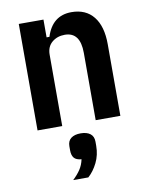

<svg xmlns="http://www.w3.org/2000/svg" viewBox="-89 -597 709 927"><g transform="rotate(-10 266.0 -134.0)"><path d="M66 0V-522H187V-435H201Q232 -534 326 -534Q396 -534 434 -486.5Q472 -439 472 -351V0H351V-330Q351 -432 275 -432Q238 -432 212.5 -410.5Q187 -389 187 -350V0ZM268 50Q298 50 315 63Q332 76 332 102V122Q332 167 313.5 204.5Q295 242 268 266H194Q217 244 231 223Q245 202 251 174Q225 172 214.5 159Q204 146 204 122V102Q204 76 221 63Q238 50 268 50Z"/></g></svg>

Font: IBM Plex Sans Condensed SemiBold
Style: Regular
Weight: 600
Width: 3
Designer: Mike Abbink, Paul van der Laan, Pieter van Rosmalen
Foundry: Bold Monday
Version: Version 1.3